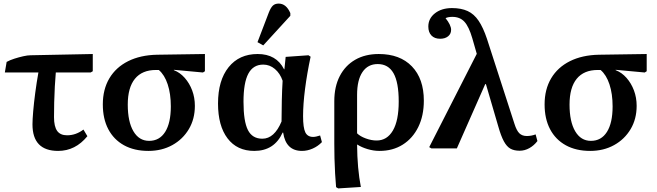

<svg xmlns="http://www.w3.org/2000/svg" viewBox="-20 -827 3663 1070"><path d="M304 14Q161 14 161 -134Q161 -160 165 -207Q169 -254 176.5 -310.5Q184 -367 194 -423H7L17 -482Q35 -492 60 -500Q85 -508 109.5 -513.5Q134 -519 150 -519L497 -526V-430L485 -423H291Q288 -389 285.5 -345Q283 -301 282 -256Q281 -211 281 -174Q281 -122 298.5 -97.5Q316 -73 354 -73Q403 -73 445 -105L467 -68Q400 14 304 14Z M807 14Q728 14 671 -17.5Q614 -49 583.5 -107Q553 -165 553 -245Q553 -329 589.5 -390.5Q626 -452 694 -486Q762 -520 855 -522L1122 -526V-430L1111 -423L949 -438V-436Q983 -423 1009.5 -393Q1036 -363 1051 -323Q1066 -283 1066 -237Q1066 -164 1032.5 -107.5Q999 -51 940.5 -18.5Q882 14 807 14ZM811 -42Q869 -42 900.5 -92Q932 -142 932 -234Q932 -304 914.5 -357Q897 -410 865 -437H849Q772 -437 732 -388Q692 -339 692 -244Q692 -149 723.5 -95.5Q755 -42 811 -42Z M1397 14Q1301 14 1248 -56Q1195 -126 1195 -250Q1195 -379 1254 -452.5Q1313 -526 1416 -526Q1520 -526 1563 -441H1565L1572 -510L1699 -519L1711 -511Q1691 -417 1680 -331.5Q1669 -246 1669 -180Q1669 -115 1681.5 -89.5Q1694 -64 1725 -64Q1740 -64 1764 -72L1774 -35Q1752 -12 1722.5 1Q1693 14 1663 14Q1573 14 1558 -88H1555Q1509 14 1397 14ZM1442 -54Q1509 -54 1549 -150Q1549 -203 1550.5 -266.5Q1552 -330 1555 -377Q1541 -418 1512 -442.5Q1483 -467 1447 -467Q1391 -467 1364 -416.5Q1337 -366 1337 -260Q1337 -151 1361.5 -102.5Q1386 -54 1442 -54ZM1447 -574 1415 -592 1478 -757Q1489 -785 1501 -796Q1513 -807 1533 -807Q1575 -807 1598 -754V-739Z M1865 223 1853 216Q1850 182 1847.5 140Q1845 98 1844 55Q1843 12 1843 -25V-263Q1843 -344 1873.5 -403Q1904 -462 1959.5 -494Q2015 -526 2091 -526Q2209 -526 2275.5 -457Q2342 -388 2342 -266Q2342 -182 2311 -119Q2280 -56 2224.5 -21Q2169 14 2095 14Q2062 14 2028.5 4Q1995 -6 1972 -21H1970Q1971 112 1991 215ZM2079 -44Q2137 -44 2169.5 -99.5Q2202 -155 2202 -261Q2202 -368 2173 -419Q2144 -470 2085 -470Q2030 -470 2000 -425.5Q1970 -381 1970 -298V-84Q1987 -67 2018.5 -55.5Q2050 -44 2079 -44Z M2965 -78 2975 -41Q2956 -16 2930 -1.5Q2904 13 2876 13Q2845 13 2824.5 1.5Q2804 -10 2788 -39.5Q2772 -69 2757 -122L2688 -358H2684L2526 0H2384L2372 -7L2637 -527L2612 -614Q2593 -679 2568 -706Q2543 -733 2501 -733Q2478 -733 2463 -726Q2494 -687 2494 -661Q2494 -638 2477 -624.5Q2460 -611 2433 -611Q2402 -611 2384.5 -629Q2367 -647 2367 -679Q2367 -724 2404 -753Q2441 -782 2499 -782Q2550 -782 2586 -765.5Q2622 -749 2647.5 -711Q2673 -673 2694 -610L2847 -137Q2859 -99 2874.5 -84Q2890 -69 2916 -69Q2941 -69 2965 -78Z M3269 14Q3190 14 3133 -17.5Q3076 -49 3045.5 -107Q3015 -165 3015 -245Q3015 -329 3051.5 -390.5Q3088 -452 3156 -486Q3224 -520 3317 -522L3584 -526V-430L3573 -423L3411 -438V-436Q3445 -423 3471.5 -393Q3498 -363 3513 -323Q3528 -283 3528 -237Q3528 -164 3494.5 -107.5Q3461 -51 3402.5 -18.5Q3344 14 3269 14ZM3273 -42Q3331 -42 3362.5 -92Q3394 -142 3394 -234Q3394 -304 3376.5 -357Q3359 -410 3327 -437H3311Q3234 -437 3194 -388Q3154 -339 3154 -244Q3154 -149 3185.5 -95.5Q3217 -42 3273 -42Z"/></svg>

Font: Literata 36pt SemiBold
Style: Regular
Weight: 600
Designer: Latin by Veronika Burian and Jose Scaglione. Greek by Irene Vlachou. Cyrillic by Vera Evstafieva.
Foundry: TypeTogether
Version: Version 3.002